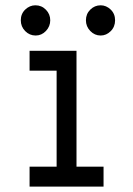

<svg xmlns="http://www.w3.org/2000/svg" viewBox="-20 -687 490 707"><path d="M111.3 -556.2Q88.9 -556.2 72.8 -572.5Q56.6 -588.9 56.6 -612.3Q56.6 -636.2 73 -651.9Q89.4 -667.5 110.4 -667.5Q133.3 -667.5 149.2 -651.1Q165 -634.8 165 -612.3Q165 -589.8 149.2 -573Q133.3 -556.2 111.3 -556.2ZM350.6 -556.2Q328.6 -556.2 312.5 -572.8Q296.4 -589.4 296.4 -612.3Q296.4 -635.7 312.5 -651.6Q328.6 -667.5 350.6 -667.5Q371.1 -667.5 387.5 -651.9Q403.8 -636.2 403.8 -612.3Q403.8 -588.4 387.7 -572.3Q371.6 -556.2 350.6 -556.2ZM88.9 -500H261.7V-73.2H361.3V0H88.9V-73.2H188.5V-426.8H88.9Z"/></svg>

Font: Anka/Coder Narrow
Style: Regular
Weight: 400
Width: 3
Monospace: yes
Version: Version 001.100